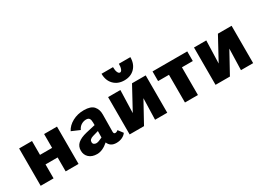

<svg xmlns="http://www.w3.org/2000/svg" viewBox="-24 -1273 2580 1897"><g transform="rotate(-30 1265.5 -325.0)"><path d="M485 -426V0H338V-159H200V0H53V-426H200V-268H338V-426Z M1026 -43Q1011 -20 981.5 -6Q952 8 915 8Q846 8 823 -50Q757 8 695 8Q637 8 603.5 -22.5Q570 -53 570 -102Q570 -151 604 -181.5Q638 -212 709 -229L814 -253V-282Q814 -313 804 -328Q794 -343 768 -343Q739 -343 712.5 -327Q686 -311 672 -279L579 -319Q606 -371 664 -402.5Q722 -434 794 -434Q874 -434 906 -397Q938 -360 937 -303L935 -107Q935 -83 953 -83Q969 -83 985 -97ZM812 -113V-126L813 -186L747 -167Q703 -154 703 -122Q703 -107 713.5 -98Q724 -89 742 -89Q764 -89 812 -113Z M1497 0H1358L1365 -242L1232 0H1068V-426H1208L1200 -167L1341 -426H1497ZM1456 -658H1325Q1325 -621 1316 -599Q1307 -577 1292 -577Q1277 -577 1267.5 -599Q1258 -621 1258 -658H1127Q1127 -581 1172.5 -534.5Q1218 -488 1292 -488Q1366 -488 1411 -534.5Q1456 -581 1456 -658Z M1971 -316H1847V0H1699V-316H1575V-426H1971Z M2477 0H2338L2345 -242L2212 0H2048V-426H2188L2180 -167L2321 -426H2477Z"/></g></svg>

Font: Ysabeau Ultrabold
Style: Regular
Weight: 800
Designer: Christian Thalmann (Catharsis Fonts)
Version: Version 0.003